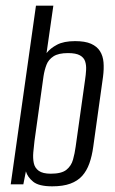

<svg xmlns="http://www.w3.org/2000/svg" viewBox="-20 -650 405 677"><path d="M164.1 7Q116.8 7 96.9 -9.4Q77 -25.7 71.3 -45.8L62.3 0H17.8L106.8 -630H168.1L144.1 -462.8Q157.2 -479.7 181.1 -492.3Q205 -505 244.9 -505Q280 -505 301 -495.7Q322 -486.3 332.5 -469.7Q343.1 -453.1 345 -430.2Q346.9 -407.3 343.3 -379.6L308.9 -133.3Q304.4 -99.8 295.1 -73.8Q285.8 -47.7 269.8 -29.8Q253.8 -12 228.1 -2.5Q202.4 7 164.1 7ZM159.2 -37.5Q197.1 -37.5 214.3 -51.4Q231.5 -65.4 237.5 -87.3Q243.6 -109.2 246.7 -132.3L280 -368.7Q282.7 -386.3 283.6 -403.2Q284.6 -420.1 280.2 -433.5Q275.9 -447 261.8 -454.9Q247.8 -462.8 219.6 -462.8Q186.1 -462.8 168.6 -451.4Q151 -440 144 -421.8Q136.9 -403.5 133.5 -381.6L101.6 -152.9Q99.2 -133.3 97.4 -112.9Q95.6 -92.5 99.1 -75.2Q102.6 -57.8 116.7 -47.7Q130.7 -37.5 159.2 -37.5Z"/></svg>

Font: Alumni Sans SC Thin
Style: Italic
Weight: 100
Italic angle: -8°
Designer: Robert E. Leuschke
Foundry: Robert E. Leuschke
Version: Version 1.016